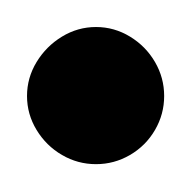

<svg xmlns="http://www.w3.org/2000/svg" viewBox="-20 -470 140 140"><g transform="rotate(-90 50.0 -400.0)"><path d="M0.3 -400Q0.3 -386.7 7 -375.2Q13.7 -363.7 25.2 -357Q36.7 -350.3 50 -350.3Q63.3 -350.3 74.8 -357Q86.3 -363.7 93.3 -375.2Q100.3 -386.7 100.3 -400Q100.3 -413.3 93.3 -424.8Q86.3 -436.3 74.8 -443.3Q63.3 -450.3 50 -450.3Q36.7 -450.3 25.2 -443.3Q13.7 -436.3 7 -424.8Q0.3 -413.3 0.3 -400Z"/></g></svg>

Font: Linefont Thin
Style: Regular
Weight: 100
Monospace: yes
Version: Version 3.002;gftools[0.9.33]